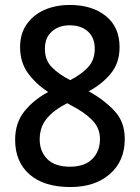

<svg xmlns="http://www.w3.org/2000/svg" viewBox="-20 -744 564 774"><path d="M262 -724Q351 -724 406.5 -679.5Q462 -635 462 -554Q462 -491 427.5 -448.5Q393 -406 338 -376Q399 -342 441 -297.5Q483 -253 483 -184Q483 -95 423 -42.5Q363 10 264 10Q157 10 99 -41Q41 -92 41 -180Q41 -249 78.5 -295.5Q116 -342 174 -373Q124 -406 92.5 -449.5Q61 -493 61 -554Q61 -608 87.5 -646Q114 -684 159 -704Q204 -724 262 -724ZM261 -642Q217 -642 189 -617Q161 -592 161 -548Q161 -501 189.5 -472.5Q218 -444 263 -421Q308 -444 335 -473Q362 -502 362 -548Q362 -592 334.5 -617Q307 -642 261 -642ZM140 -182Q140 -134 170.5 -103Q201 -72 262 -72Q321 -72 352 -103Q383 -134 383 -184Q383 -228 351.5 -260Q320 -292 267 -319L251 -328Q196 -300 168 -265.5Q140 -231 140 -182Z"/></svg>

Font: Noto Sans Ethiopic SemiCondensed Medium
Style: Regular
Weight: 500
Width: 4
Designer: Monotype Design Team
Foundry: Monotype Imaging Inc.
Version: Version 2.102; ttfautohint (v1.8.4.7-5d5b)